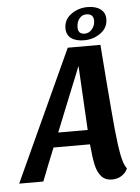

<svg xmlns="http://www.w3.org/2000/svg" viewBox="-95 -900 702 966"><g transform="rotate(-5 256.5 -417.5)"><path d="M432 20Q397 20 377.5 -2.5Q358 -25 350 -63Q342 -101 336 -166H152Q120 -88 86 0H-36L267 -660H432L445 -491Q459 -312 467 -230Q475 -148 485 -97.5Q495 -47 511 -30Q502 -8 481 6Q460 20 432 20ZM225 -346 182 -239H331L313 -564ZM353 -690Q311 -690 287.5 -707.5Q264 -725 264 -758Q264 -802 300.5 -828.5Q337 -855 384 -855Q425 -855 449 -837Q473 -819 473 -787Q473 -743 436.5 -716.5Q400 -690 353 -690ZM374 -819Q353 -819 339 -801.5Q325 -784 325 -757Q325 -723 359 -723Q380 -723 395.5 -741Q411 -759 411 -784Q411 -819 374 -819Z"/></g></svg>

Font: Sansita Medium Italic
Style: Regular
Weight: 500
Italic angle: -11°
Designer: Pablo Cosgaya
Foundry: Omnibus-Type
Version: Version 1.006